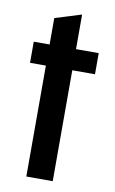

<svg xmlns="http://www.w3.org/2000/svg" viewBox="-76 -674 430 716"><g transform="rotate(10 139.0 -315.5)"><path d="M76 -420H16V-500H76V-600L176 -631V-500H262V-420H176V0H76Z"/></g></svg>

Font: Piscolabis
Style: Regular
Weight: 400
Designer: Ariel Martín Pérez
Foundry: Tunera Type Foundry
Version: Version 1.000